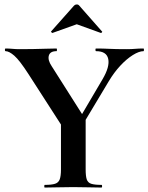

<svg xmlns="http://www.w3.org/2000/svg" viewBox="-20 -843 667 863"><path d="M318 -278 441 -487Q474 -543 466.5 -578Q459 -613 412 -613Q409 -613 409 -619Q409 -625 411.5 -625Q444 -625 472 -623.5Q500 -622 547 -622Q572 -622 587.5 -623.5Q603 -625 625 -625Q627 -625 627 -619Q627 -613 625 -613Q605 -613 577 -595.5Q549 -578 521 -548Q493 -518 469 -478L339 -261ZM260 -274 108 -510Q68 -572 44.5 -592.5Q21 -613 5 -613Q2 -613 2 -619Q2 -625 5 -625Q20 -625 36 -623.5Q52 -622 67 -622Q95 -622 126.9 -622.5Q158.9 -623 187.4 -624Q216 -625 234 -625Q236 -625 236 -619Q236 -613 234 -613Q205 -613 199.5 -593Q194 -573 212 -546L356 -319ZM254 -310 365 -319V-81Q365 -52 369.8 -37Q374.7 -22 390 -17Q405.3 -12 436 -12Q439 -12 439 -6Q439 0 435.7 0Q410.4 0 378.5 -1Q346.6 -2 309.3 -2Q273 -2 240 -1Q207 0 181 0Q179 0 179 -6Q179 -12 181.4 -12Q211.8 -12 227.4 -17Q243 -22 248.5 -37Q254 -52 254 -81ZM210 -702 313 -818Q318 -823 325 -823Q332 -823 336 -818L438 -702.2Q441 -701 438 -697.5Q435 -694 433 -695L325 -734L216 -695Q215 -694 211.5 -697.5Q208 -701 210 -702Z"/></svg>

Font: Cormorant Garamond Light
Style: Regular
Weight: 300
Designer: Christian Thalmann (Catharsis Fonts)
Foundry: Catharsis Fonts
Version: Version 4.001